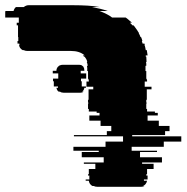

<svg xmlns="http://www.w3.org/2000/svg" viewBox="-57 -591 714 735"><path d="M449 -69H637V-49H570V-29H447V-14H544V-9H479V11H563V31H487V36H531V56H506V76H503V81H508V96H494V101H506Q503 115 491 121H496Q490 124 484 124H315Q307 124 302 121H297Q285 115 283 101H271V96H285V81H280V76H283V56H308V36H264V31H340V11H256V-9H321V-14H224V-29H347V-49H414V-69H226V-74H352V-89H369V-109H328V-129H285V-149H324V-159H313V-164H283V-174H280V-194H281V-199H280V-209H282V-249H300V-259H274V-279H283V-284H282V-289H280V-319H277V-321Q277 -326 277 -330.5Q277 -335 276 -339H279Q278 -343 277.5 -346.5Q277 -350 275 -354H277Q276 -360 273 -365Q270 -370 267 -374H265L260 -379H267Q248 -396 214 -396H47Q40 -396 34 -399H30Q17 -406 16 -419H18Q17 -420 17 -423V-424H10V-434H13V-449H12V-494H7V-504H15V-524H-37V-544Q-37 -547 -36 -549H-5Q-3 -558 4 -564H34Q43 -571 52 -571H225Q252 -571 277.5 -569.5Q303 -568 325 -564H295Q311 -561 326 -557.5Q341 -554 355 -549H323Q326 -548 329 -547Q332 -546 336 -544Q346 -540 355 -535Q364 -530 372 -524H424Q430 -520 436 -514.5Q442 -509 448 -504H440Q443 -502 445.5 -499Q448 -496 450 -494H454Q458 -490 461.5 -484.5Q465 -479 469 -474L472 -469Q473 -468 473.5 -467Q474 -466 475 -464H474Q476 -460 478 -456.5Q480 -453 481 -449H483Q485 -445 486 -441.5Q487 -438 488 -434H486L489 -424H496Q497 -422 497 -419H496Q498 -415 499 -409.5Q500 -404 501 -399H505L508 -379H501V-374H503Q503 -370 503.5 -364.5Q504 -359 504 -354H502Q503 -350 503 -346.5Q503 -343 503 -339H500V-319H503V-289H505V-284H506V-279H497V-259H523V-249H505V-209H503V-199H504V-194H503V-174H506V-164H536V-159H547V-149H508V-129H551V-109H592V-89H575V-74H449ZM273 -290H253V-280H256V-260H272V-255H266Q264 -244 257 -240H263Q258 -236 250 -236H187Q178 -236 173 -240H168Q161 -244 159 -255H165V-260H149V-280H146V-290H166V-310H145V-320H159V-321Q159 -328 164 -335H165Q167 -338 170 -340H171Q176 -343 183 -343H246Q252 -343 258 -340H257Q259 -339 263 -335H262Q266 -330 266 -321V-320H252V-310H273Z"/></svg>

Font: Rubik Glitch
Style: Regular
Weight: 400
Designer: Hubert and Fischer, NaN
Foundry: Hubert and Fischer, NaN
Version: Version 2.200